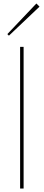

<svg xmlns="http://www.w3.org/2000/svg" viewBox="-20 -1078 250 1098"><path d="M206 -1040 31 -874 22 -883 188 -1058ZM115 0H95V-810H115Z"/></svg>

Font: TypoPRO Sinkin Sans
Style: 100 Thin
Weight: 100
Designer: Keith Bates
Foundry: K-Type
Version: Sinkin Sans (version 1.0)  by Keith Bates   •   © 2014   www